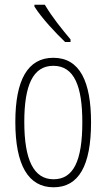

<svg xmlns="http://www.w3.org/2000/svg" viewBox="-20 -784 452 814"><path d="M170 -764H126V-756C157 -707 217 -643 256 -606H279V-617C242 -661 202 -710 170 -764ZM366 -265C366 -437 319 -539 206 -539C97 -539 45 -444 45 -267C45 -84 100 10 207 10C314 10 366 -82 366 -265ZM83 -267C83 -421 119 -505 206 -505C296 -505 329 -416 329 -266C329 -101 291 -24 207 -24C122 -24 83 -108 83 -267Z"/></svg>

Font: Noto Sans Ethiopic ExtraCondensed ExtraLight
Style: Regular
Weight: 200
Width: 2
Designer: Monotype Design Team
Foundry: Monotype Imaging Inc.
Version: Version 2.102